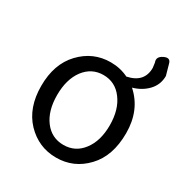

<svg xmlns="http://www.w3.org/2000/svg" viewBox="-171 -853 947 995"><g transform="rotate(30 303.0 -355.0)"><path d="M124 -64Q51 -141 51 -271Q51 -402 124 -479Q198 -557 303 -557Q360 -557 409 -533Q505 -553 505 -640L501 -670Q489 -700 524 -717Q559 -734 567 -702L585 -638Q585 -586 550 -549Q516 -513 463 -498Q555 -416 555 -278Q555 -141 481 -64Q408 13 303 13Q198 13 124 -64ZM417 -120Q461 -177 461 -271Q461 -365 417 -423Q374 -481 303 -481Q233 -481 189 -423Q146 -365 146 -271Q146 -177 189 -120Q232 -63 303 -63Q374 -63 417 -120Z"/></g></svg>

Font: Swei Gothic CJK TC Regular
Style: Regular
Weight: 400
Version: Version 2.129